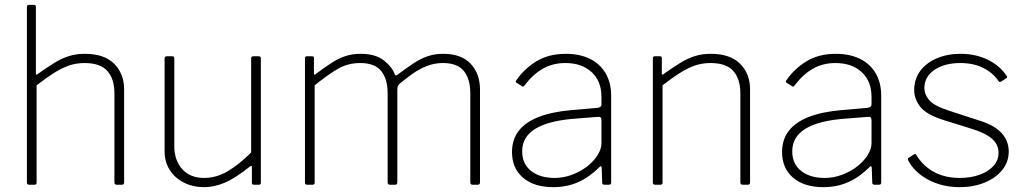

<svg xmlns="http://www.w3.org/2000/svg" viewBox="-20 -762 4237 792"><path d="M100 0Q91 0 91 -9V-733Q91 -742 99 -742H120Q128 -742 128 -734V-460Q128 -455 130 -454Q132 -453 136 -457Q174 -484 204 -502.5Q234 -521 264 -530.5Q294 -540 330 -540Q410 -540 451 -499Q492 -458 492 -393V-10Q492 0 483 0H461Q457 0 454.5 -2.5Q452 -5 452 -9V-377Q452 -436 423 -469Q394 -502 329 -502Q294 -502 264 -491.5Q234 -481 202.5 -461Q171 -441 131 -410V-9Q131 0 122 0H100Z M822 -28Q873 -28 920 -56Q967 -84 1016 -133V-521Q1016 -530 1025 -530H1047Q1056 -530 1056 -521V-9Q1056 0 1048 0H1027Q1019 0 1019 -8V-72Q1019 -77 1017.5 -78Q1016 -79 1011 -75Q948 -25 905 -7.5Q862 10 823 10Q776 10 739 -8.5Q702 -27 680.5 -60.5Q659 -94 659 -137V-520Q659 -530 668 -530H690Q699 -530 699 -521V-159Q699 -101 731.5 -64.5Q764 -28 822 -28Z M1247 0Q1238 0 1238 -9V-521Q1238 -530 1246 -530H1267Q1275 -530 1275 -522V-460Q1275 -455 1277 -454Q1279 -453 1283 -457Q1319 -484 1347.5 -502.5Q1376 -521 1404.5 -530.5Q1433 -540 1467 -540Q1530 -540 1564.5 -512Q1599 -484 1609 -454Q1611 -450 1615.5 -451.5Q1620 -453 1624 -457Q1660 -484 1688.5 -502.5Q1717 -521 1745.5 -530.5Q1774 -540 1808 -540Q1883 -540 1921.5 -499Q1960 -458 1960 -393V-10Q1960 0 1951 0H1929Q1925 0 1922.5 -2.5Q1920 -5 1920 -9V-377Q1920 -436 1893.5 -469Q1867 -502 1807 -502Q1771 -502 1739 -489Q1707 -476 1681.5 -457.5Q1656 -439 1636 -423Q1627 -416 1623 -410Q1619 -404 1619 -393V-10Q1619 0 1610 0H1588Q1584 0 1581.5 -2.5Q1579 -5 1579 -9V-377Q1579 -436 1552.5 -469Q1526 -502 1466 -502Q1416 -502 1375.5 -479Q1335 -456 1278 -410V-9Q1278 0 1269 0H1247Z M2452 -72Q2411 -31 2364.5 -10.5Q2318 10 2262 10Q2183 10 2137.5 -29Q2092 -68 2092 -135Q2092 -186 2119.5 -222Q2147 -258 2202 -279.5Q2257 -301 2339 -308L2444 -317Q2452 -318 2456.5 -321.5Q2461 -325 2461 -332V-363Q2461 -427 2420.5 -464.5Q2380 -502 2312 -502Q2260 -502 2219 -478.5Q2178 -455 2144 -410Q2141 -406 2139 -405Q2137 -404 2134 -406L2110 -421Q2108 -423 2107.5 -425Q2107 -427 2110 -431Q2142 -478 2192.5 -509Q2243 -540 2314 -540Q2371 -540 2413 -519.5Q2455 -499 2478 -460Q2501 -421 2501 -367V-10Q2501 -4 2498.5 -2Q2496 0 2491 0H2473Q2469 0 2466.5 -2Q2464 -4 2464 -9L2462 -70Q2460 -82 2452 -72ZM2461 -266Q2461 -282 2447 -280L2358 -273Q2299 -269 2256.5 -258Q2214 -247 2187 -230Q2160 -213 2147 -190Q2134 -167 2134 -138Q2134 -86 2170.5 -57Q2207 -28 2268 -28Q2305 -28 2340.5 -41.5Q2376 -55 2404 -77Q2432 -100 2446.5 -124.5Q2461 -149 2461 -171V-266Z M2682 0Q2673 0 2673 -9V-521Q2673 -530 2681 -530H2702Q2710 -530 2710 -522V-460Q2710 -455 2712 -454Q2714 -453 2718 -457Q2756 -484 2786 -502.5Q2816 -521 2846 -530.5Q2876 -540 2912 -540Q2992 -540 3033 -499Q3074 -458 3074 -393V-10Q3074 0 3065 0H3043Q3039 0 3036.5 -2.5Q3034 -5 3034 -9V-377Q3034 -436 3005 -469Q2976 -502 2911 -502Q2876 -502 2846 -491.5Q2816 -481 2784.5 -461Q2753 -441 2713 -410V-9Q2713 0 2704 0H2682Z M3566 -72Q3525 -31 3478.5 -10.5Q3432 10 3376 10Q3297 10 3251.5 -29Q3206 -68 3206 -135Q3206 -186 3233.5 -222Q3261 -258 3316 -279.5Q3371 -301 3453 -308L3558 -317Q3566 -318 3570.5 -321.5Q3575 -325 3575 -332V-363Q3575 -427 3534.5 -464.5Q3494 -502 3426 -502Q3374 -502 3333 -478.5Q3292 -455 3258 -410Q3255 -406 3253 -405Q3251 -404 3248 -406L3224 -421Q3222 -423 3221.5 -425Q3221 -427 3224 -431Q3256 -478 3306.5 -509Q3357 -540 3428 -540Q3485 -540 3527 -519.5Q3569 -499 3592 -460Q3615 -421 3615 -367V-10Q3615 -4 3612.5 -2Q3610 0 3605 0H3587Q3583 0 3580.5 -2Q3578 -4 3578 -9L3576 -70Q3574 -82 3566 -72ZM3575 -266Q3575 -282 3561 -280L3472 -273Q3413 -269 3370.5 -258Q3328 -247 3301 -230Q3274 -213 3261 -190Q3248 -167 3248 -138Q3248 -86 3284.5 -57Q3321 -28 3382 -28Q3419 -28 3454.5 -41.5Q3490 -55 3518 -77Q3546 -100 3560.5 -124.5Q3575 -149 3575 -171V-266Z M4100 -426Q4077 -461 4036.5 -481.5Q3996 -502 3941 -502Q3877 -502 3835 -474Q3793 -446 3793 -398Q3793 -373 3812.5 -349.5Q3832 -326 3890 -307L4025 -263Q4084 -244 4112.5 -212Q4141 -180 4141 -137Q4141 -94 4114.5 -61Q4088 -28 4042 -9Q3996 10 3939 10Q3866 10 3808.5 -21Q3751 -52 3726 -101Q3725 -104 3725 -106.5Q3725 -109 3728 -111L3750 -125Q3752 -127 3755 -126.5Q3758 -126 3759 -124Q3777 -94 3803 -72.5Q3829 -51 3863 -39.5Q3897 -28 3939 -28Q3984 -28 4020.5 -41Q4057 -54 4078 -77.5Q4099 -101 4099 -132Q4099 -166 4071.5 -190Q4044 -214 3981 -233L3878 -265Q3803 -288 3777 -320.5Q3751 -353 3751 -390Q3751 -436 3776 -469.5Q3801 -503 3844.5 -521.5Q3888 -540 3942 -540Q4004 -540 4054 -516Q4104 -492 4133 -448Q4135 -445 4134.5 -443.5Q4134 -442 4132 -440L4109 -425Q4107 -424 4104.5 -424Q4102 -424 4100 -426Z"/></svg>

Font: Libre Franklin Thin
Style: Regular
Weight: 100
Designer: Pablo Impallari, Rodrigo Fuenzalida, Nhung Nguyen
Foundry: Impallari Type
Version: Version 3.000